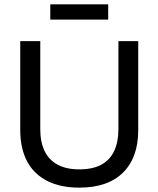

<svg xmlns="http://www.w3.org/2000/svg" viewBox="-20 -849 728 882"><path d="M344 13Q291 13 248 1.5Q205 -10 172 -32.5Q139 -55 117 -87Q95 -119 84 -160.5Q73 -202 73 -251V-660H165V-256Q165 -197 184.5 -156Q204 -115 244 -93Q284 -71 344 -71Q406 -71 445.5 -92.5Q485 -114 504.5 -155.5Q524 -197 524 -256V-660H615V-251Q615 -125 545 -56Q475 13 344 13ZM211 -759V-829H477V-759Z"/></svg>

Font: Bricolage Grotesque 36pt
Style: Regular
Weight: 400
Designer: Mathieu Triay
Foundry: Atelier Triay
Version: Version 1.001;gftools[0.9.33.dev8+g029e19f]